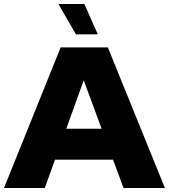

<svg xmlns="http://www.w3.org/2000/svg" viewBox="-51 -936 841 956"><path d="M251 -700H486L770 0H564L512 -141H223L172 0H-31ZM455 -295 366 -536 279 -295ZM327 -765 240 -916H369L436 -765Z"/></svg>

Font: Chess Sans ExtraBold
Style: Regular
Weight: 800
Designer: Wolf Bōese
Foundry: Wolf Bōese
Version: Version 7.223